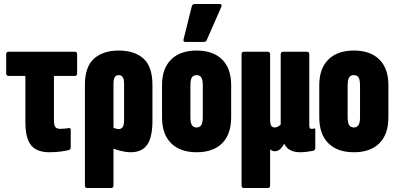

<svg xmlns="http://www.w3.org/2000/svg" viewBox="-20 -756 1988 961"><path d="M225 6Q189 6 162 -7.5Q135 -21 121 -54Q107 -87 107 -147V-376H23Q11 -376 11 -389V-484Q11 -497 22 -497H355Q366 -497 366 -484V-389Q366 -376 355 -376H250V-154Q250 -128 257.5 -119.5Q265 -111 283 -111Q293 -111 305 -112.5Q317 -114 325 -115Q334 -116 334 -106V-19Q334 -8 325 -5Q309 -1 284 2.5Q259 6 225 6Z M416 185Q405 185 405 172V-331Q405 -422 450.5 -462.5Q496 -503 574 -503Q654 -503 698.5 -462.5Q743 -422 743 -331V-151Q743 -70 717 -32Q691 6 634 6Q611 6 583 -1Q555 -8 531 -19V-124Q542 -119 553 -114.5Q564 -110 574 -110Q587 -110 594 -120Q601 -130 601 -153V-337Q601 -359 594.5 -369.5Q588 -380 574 -380Q561 -380 554.5 -369.5Q548 -359 548 -337V172Q548 185 536 185Z M964 6Q882 6 836.5 -39Q791 -84 791 -169V-330Q791 -413 836.5 -458Q882 -503 964 -503Q1047 -503 1092 -458Q1137 -413 1137 -330V-169Q1137 -84 1092 -39Q1047 6 964 6ZM964 -118Q980 -118 987.5 -130Q995 -142 995 -170V-328Q995 -357 987.5 -368.5Q980 -380 964 -380Q948 -380 940.5 -368.5Q933 -357 933 -328V-170Q933 -142 940.5 -130Q948 -118 964 -118ZM909 -546Q895 -546 899 -560L940 -725Q943 -736 956 -736H1079Q1094 -736 1087 -720L1015 -556Q1012 -546 999 -546Z M1201 185Q1189 185 1189 172V-484Q1189 -497 1201 -497H1320Q1332 -497 1332 -484V-157Q1332 -136 1337.5 -127Q1343 -118 1355 -118Q1363 -118 1370.5 -122Q1378 -126 1385 -133V-484Q1385 -497 1398 -497H1516Q1528 -497 1528 -484V-130Q1528 -120 1530.5 -115.5Q1533 -111 1540 -111Q1543 -111 1546 -111.5Q1549 -112 1552 -113Q1558 -115 1558 -107V-16Q1558 -4 1547 -1Q1530 2 1513.5 4Q1497 6 1481 6Q1453 6 1433 -4.5Q1413 -15 1403 -36V-38Q1393 -19 1381.5 -9Q1370 1 1356 1Q1348 1 1341.5 -2Q1335 -5 1332 -9V172Q1332 185 1320 185Z M1751 6Q1669 6 1623.5 -39Q1578 -84 1578 -169V-330Q1578 -413 1623.5 -458Q1669 -503 1751 -503Q1834 -503 1879 -458Q1924 -413 1924 -330V-169Q1924 -84 1879 -39Q1834 6 1751 6ZM1751 -118Q1767 -118 1774.5 -130Q1782 -142 1782 -170V-328Q1782 -357 1774.5 -368.5Q1767 -380 1751 -380Q1735 -380 1727.5 -368.5Q1720 -357 1720 -328V-170Q1720 -142 1727.5 -130Q1735 -118 1751 -118Z"/></svg>

Font: Sofia Sans Extra Condensed Black
Style: Regular
Weight: 900
Designer: Botio Nikoltchev, Ani Petrova
Foundry: lettersoup
Version: Version 4.101